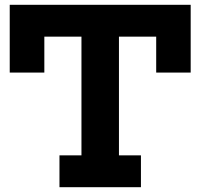

<svg xmlns="http://www.w3.org/2000/svg" viewBox="-20 -779 834 799"><path d="M773.5 -759V-477H630V-626.5H475V-132.5H566.5V0H227.5V-132.5H319V-626.5H164.5V-477H20.5V-759Z"/></svg>

Font: Hepta Slab
Style: Bold
Weight: 700
Designer: Michael LaGattuta
Foundry: Michael LaGattuta
Version: Version 1.100